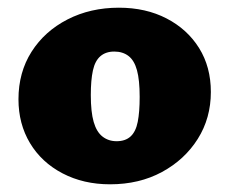

<svg xmlns="http://www.w3.org/2000/svg" viewBox="-20 -463 595 499"><path d="M266 16Q197 16 142.5 -12.5Q88 -41 58 -91Q28 -141 28 -205Q28 -275 62 -328.5Q96 -382 155.5 -412.5Q215 -443 289 -443Q359 -443 413 -415Q467 -387 497.5 -338Q528 -289 528 -224Q528 -156 494 -102Q460 -48 401 -16Q342 16 266 16ZM283 -96Q306 -96 319.5 -108.5Q333 -121 338 -146.5Q343 -172 343 -211Q343 -255 336 -280.5Q329 -306 314 -317.5Q299 -329 277 -329Q255 -329 241 -317Q227 -305 221.5 -280Q216 -255 216 -216Q216 -172 223.5 -146Q231 -120 246.5 -108Q262 -96 283 -96Z"/></svg>

Font: Ysabeau Infant Black
Style: Regular
Weight: 900
Designer: Christian Thalmann (Catharsis Fonts)
Version: Version 2.001;gftools[0.9.30]; featfreeze: ss01,ss02,lnum